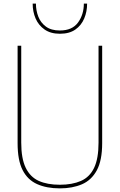

<svg xmlns="http://www.w3.org/2000/svg" viewBox="-20 -1032 660 1058"><path d="M460 -846ZM310 -846Q259 -846 225.5 -869.5Q192 -893 176 -930.5Q160 -968 160 -1012H178Q178 -974 191 -940.5Q204 -907 233 -885.5Q262 -864 310 -864Q378 -864 410 -908Q442 -952 442 -1012H460Q460 -968 444 -930Q428 -892 395 -869Q362 -846 310 -846ZM310 6Q237 6 184.5 -17.5Q132 -41 104.5 -95Q77 -149 77 -243V-780H97V-246Q97 -159 121.5 -108Q146 -57 193 -35.5Q240 -14 310 -14Q378 -14 426 -35Q474 -56 498.5 -107Q523 -158 523 -246V-780H543V-243Q543 -148 513.5 -93.5Q484 -39 431.5 -16.5Q379 6 310 6Z"/></svg>

Font: Tanohe Sans Thin
Style: Regular
Weight: 100
Designer: Village Type and Design LLC & Cristiano Sobral
Foundry: Cooper Hewitt Smithsonian Design Museum
Version: Version 1.00;September 29, 2021;FontCreator 13.0.0.2655 64-b